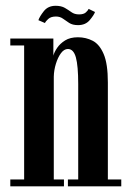

<svg xmlns="http://www.w3.org/2000/svg" viewBox="-20 -660 475 680"><path d="M16.5 0V-24.5H65.5V-499H16.5V-523.5H169V-463Q172 -475 182.2 -490.2Q192.5 -505.5 210.5 -516.8Q228.5 -528 256 -528Q284.5 -528 308.5 -515.5Q332.5 -503 347.2 -468.5Q362 -434 362 -368V-24.5H409.5V0H220.5V-24.5H257V-362.5Q257 -426.5 248.8 -456.5Q240.5 -486.5 220.5 -486.5Q207 -486.5 196 -471.8Q185 -457 178 -434.2Q171 -411.5 170.5 -388.5V-24.5H206.5V0ZM256.5 -571Q237 -571 225 -578.8Q213 -586.5 202.8 -594Q192.5 -601.5 178 -601.5Q160 -601.5 150.5 -592.5Q141 -583.5 139 -578.5L116 -588.5Q120 -601 135 -620.2Q150 -639.5 177 -639.5Q197 -639.5 209.8 -632Q222.5 -624.5 233.2 -616.8Q244 -609 260 -609Q276.5 -609 284.2 -616.2Q292 -623.5 294 -628.5L316.5 -617.5Q313 -607 298 -589Q283 -571 256.5 -571Z"/></svg>

Font: Imbue 50pt SemiBold
Style: Regular
Weight: 600
Designer: Tyler Finck
Foundry: Etcetera Type Company
Version: Version 1.102; ttfautohint (v1.8.3)